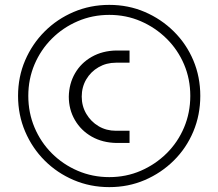

<svg xmlns="http://www.w3.org/2000/svg" viewBox="-20 -739 895 787"><path d="M428 28Q350 28 282 -1Q214 -30 163 -81Q112 -132 83 -200Q54 -268 54 -346Q54 -424 83 -491.5Q112 -559 163 -610Q214 -661 282 -690Q350 -719 428 -719Q506 -719 573.5 -690Q641 -661 692.5 -610Q744 -559 772.5 -491.5Q801 -424 801 -346Q801 -268 772.5 -200Q744 -132 692.5 -81Q641 -30 573.5 -1Q506 28 428 28ZM428 -13Q497 -13 557 -39Q617 -65 663 -110.5Q709 -156 734.5 -216.5Q760 -277 760 -346Q760 -415 734.5 -475Q709 -535 663 -580.5Q617 -626 557 -652Q497 -678 428 -678Q359 -678 298.5 -652Q238 -626 192.5 -580.5Q147 -535 121.5 -475Q96 -415 96 -346Q96 -277 121.5 -216.5Q147 -156 192.5 -110.5Q238 -65 298.5 -39Q359 -13 428 -13ZM458 -153Q400 -154 356 -179Q312 -204 287 -247Q262 -290 262 -343Q263 -396 287.5 -438.5Q312 -481 356 -506Q400 -531 457 -532H511V-482H455Q416 -482 384 -463.5Q352 -445 333.5 -413.5Q315 -382 315 -343Q315 -304 334 -272Q353 -240 384.5 -221.5Q416 -203 455 -203H511V-153Z"/></svg>

Font: MuseoModerno Light
Style: Regular
Weight: 300
Designer: Pablo Cosgaya, Héctor Gatti, Marcela Romero, and the Authors of The MuseoModerno Project.
Foundry: Omnibus-Type Team
Version: Version 1.001